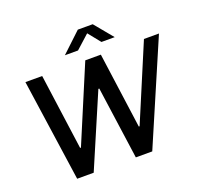

<svg xmlns="http://www.w3.org/2000/svg" viewBox="-148 -1049 1265 1214"><g transform="rotate(-20 485.0 -442.0)"><path d="M169.8 0 71.2 -686H184L254 -176.8H259.5L474 -686H578.8L648.8 -176.8H654.2L868.8 -686H969.8L675 0H564.5L496.2 -488H490L281 0ZM363.8 -760.2 496 -884.5H596.2L699 -760.2H609.8L530.2 -859.2H562L452.2 -760.2Z"/></g></svg>

Font: Chivo Medium
Style: Italic
Weight: 500
Italic angle: -8.05°
Designer: Hector Gatti
Foundry: Omnibus-Type
Version: Version 2.002